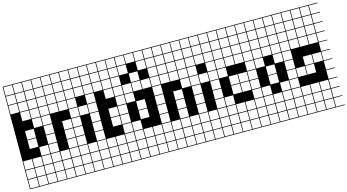

<svg xmlns="http://www.w3.org/2000/svg" viewBox="-102 -1134 3295 1821"><g transform="rotate(-15 1545.5 -224.0)"><path d="M363.6 278.8H0V187.9H6.1V272.7H90.9V187.9H0V-727.3H363.6V-721.2H278.8V-636.4H363.6V-630.3H278.8V-545.5H363.6V-539.4H278.8V-454.5H363.6V-448.5H278.8V-363.6H363.6V-357.6H278.8V-272.7H363.6V-266.7H278.8V-181.8H363.6V-175.8H278.8V-90.9H363.6V-84.8H278.8V0H363.6V6.1H278.8V90.9H363.6V97H278.8V181.8H363.6V187.9H278.8V272.7H363.6ZM187.9 -636.4H272.7V-721.2H187.9ZM6.1 -636.4H90.9V-721.2H6.1ZM97 -636.4H181.8V-721.2H97ZM187.9 -545.5H272.7V-630.3H187.9ZM6.1 -545.5H90.9V-630.3H6.1ZM97 -545.5H181.8V-630.3H97ZM187.9 -454.5H272.7V-539.4H187.9ZM6.1 -454.5H90.9V-539.4H6.1ZM97 -454.5H181.8V-539.4H97ZM187.9 -363.6H272.7V-448.5H187.9ZM97 -363.6H181.8V-448.5H97ZM187.9 -272.7H272.7V-357.6H187.9ZM97 -181.8H181.8V-266.7H97ZM97 -90.9H181.8V-175.8H97ZM187.9 0H272.7V-84.8H187.9ZM187.9 90.9H272.7V6.1H187.9ZM97 90.9H181.8V6.1H97ZM6.1 90.9H90.9V6.1H6.1ZM97 181.8H181.8V97H97ZM6.1 181.8H90.9V97H6.1ZM272.7 97H187.9V181.8H272.7ZM181.8 272.7V187.9H97V272.7ZM272.7 272.7V187.9H187.9V272.7Z M636.4 278.8H363.6V187.9H369.7V272.7H454.5V187.9H460.6V272.7H545.5V187.9H363.6V-727.3H636.4V-721.2H551.5V-636.4H636.4V-630.3H551.5V-545.5H636.4V-539.4H551.5V-454.5H636.4V-448.5H551.5V-363.6H636.4V-357.6H551.5V-272.7H636.4V-266.7H551.5V-181.8H636.4V-175.8H551.5V-90.9H636.4V-84.8H551.5V0H636.4V6.1H551.5V90.9H636.4V97H551.5V181.8H636.4V187.9H551.5V272.7H636.4ZM454.5 -636.4V-721.2H369.7V-636.4ZM460.6 -636.4H545.5V-721.2H460.6ZM369.7 -545.5H454.5V-630.3H369.7ZM460.6 -545.5H545.5V-630.3H460.6ZM369.7 -454.5H454.5V-539.4H369.7ZM460.6 -454.5H545.5V-539.4H460.6ZM369.7 -363.6H454.5V-448.5H369.7ZM460.6 -363.6H545.5V-448.5H460.6ZM460.6 -181.8H545.5V-266.7H460.6ZM460.6 -90.9H545.5V-175.8H460.6ZM460.6 0H545.5V-84.8H460.6ZM369.7 90.9H454.5V6.1H369.7ZM460.6 90.9H545.5V6.1H460.6ZM369.7 181.8H454.5V97H369.7ZM460.6 181.8H545.5V97H460.6Z M636.4 278.8V187.9H642.4V272.7H727.3V187.9H636.4V-727.3H818.2V-721.2H733.3V-636.4H818.2V-630.3H733.3V-545.5H818.2V-539.4H733.3V-454.5H818.2V-448.5H733.3V-363.6H818.2V-357.6H733.3V-272.7H818.2V-266.7H733.3V-181.8H818.2V-175.8H733.3V-90.9H818.2V-84.8H733.3V0H818.2V6.1H733.3V90.9H818.2V97H733.3V181.8H818.2V187.9H733.3V272.7H818.2V278.8ZM642.4 -636.4H727.3V-721.2H642.4ZM642.4 -545.5H727.3V-630.3H642.4ZM642.4 -454.5H727.3V-539.4H642.4ZM642.4 -272.7H727.3V-357.6H642.4ZM642.4 90.9H727.3V6.1H642.4ZM727.3 97H642.4V181.8H727.3Z M1090.9 278.8H818.2V187.9H824.2V272.7H909.1V187.9H915.2V272.7H1000V187.9H818.2V-727.3H1090.9V-721.2H1006.1V-636.4H1090.9V-630.3H1006.1V-545.5H1090.9V-539.4H1006.1V-454.5H1090.9V-448.5H1006.1V-363.6H1090.9V-357.6H1006.1V-272.7H1090.9V-266.7H1006.1V-181.8H1090.9V-175.8H1006.1V-90.9H1090.9V-84.8H1006.1V0H1090.9V6.1H1006.1V90.9H1090.9V97H1006.1V181.8H1090.9V187.9H1006.1V272.7H1090.9ZM909.1 -636.4V-721.2H824.2V-636.4ZM915.2 -636.4H1000V-721.2H915.2ZM915.2 -545.5H1000V-630.3H915.2ZM824.2 -545.5H909.1V-630.3H824.2ZM915.2 -454.5H1000V-539.4H915.2ZM824.2 -454.5H909.1V-539.4H824.2ZM915.2 -363.6H1000V-448.5H915.2ZM915.2 -181.8H1000V-266.7H915.2ZM915.2 -90.9H1000V-175.8H915.2ZM915.2 90.9H1000V6.1H915.2ZM824.2 90.9H909.1V6.1H824.2ZM915.2 181.8H1000V97H915.2ZM824.2 181.8H909.1V97H824.2Z M1454.5 278.8H1090.9V187.9H1097V272.7H1181.8V187.9H1187.9V272.7H1272.7V187.9H1278.8V272.7H1363.6V187.9H1090.9V-727.3H1454.5V-721.2H1369.7V-636.4H1454.5V-630.3H1369.7V-545.5H1454.5V-539.4H1369.7V-454.5H1454.5V-448.5H1369.7V-363.6H1454.5V-357.6H1369.7V-272.7H1454.5V-266.7H1369.7V-181.8H1454.5V-175.8H1369.7V-90.9H1454.5V-84.8H1369.7V0H1454.5V6.1H1369.7V90.9H1454.5V97H1369.7V181.8H1454.5V187.9H1369.7V272.7H1454.5ZM1187.9 -636.4H1272.7V-721.2H1187.9ZM1278.8 -636.4H1363.6V-721.2H1278.8ZM1097 -636.4H1181.8V-721.2H1097ZM1278.8 -545.5H1363.6V-630.3H1278.8ZM1187.9 -545.5H1272.7V-630.3H1187.9ZM1097 -545.5H1181.8V-630.3H1097ZM1278.8 -454.5H1363.6V-539.4H1278.8ZM1187.9 -454.5H1272.7V-539.4H1187.9ZM1097 -454.5H1181.8V-539.4H1097ZM1278.8 -363.6H1363.6V-448.5H1278.8ZM1097 -363.6H1181.8V-448.5H1097ZM1187.9 -363.6H1272.7V-448.5H1187.9ZM1097 -272.7H1181.8V-357.6H1097ZM1187.9 -181.8H1272.7V-266.7H1187.9ZM1187.9 -90.9H1272.7V-175.8H1187.9ZM1097 0H1181.8V-84.8H1097ZM1187.9 90.9H1272.7V6.1H1187.9ZM1278.8 90.9H1363.6V6.1H1278.8ZM1097 90.9H1181.8V6.1H1097ZM1187.9 181.8H1272.7V97H1187.9ZM1097 181.8H1181.8V97H1097ZM1363.6 97H1278.8V181.8H1363.6ZM1090.9 -545.5H1181.8V-454.5H1090.9ZM1181.8 -636.4H1272.7V-545.5H1181.8ZM1272.7 -545.5H1363.6V-454.5H1272.7Z M1818.2 278.8H1454.5V187.9H1460.6V272.7H1545.5V187.9H1551.5V272.7H1636.4V187.9H1642.4V272.7H1727.3V187.9H1454.5V-727.3H1818.2V-721.2H1733.3V-636.4H1818.2V-630.3H1733.3V-545.5H1818.2V-539.4H1733.3V-454.5H1818.2V-448.5H1733.3V-363.6H1818.2V-357.6H1733.3V-272.7H1818.2V-266.7H1733.3V-181.8H1818.2V-175.8H1733.3V-90.9H1818.2V-84.8H1733.3V0H1818.2V6.1H1733.3V90.9H1818.2V97H1733.3V181.8H1818.2V187.9H1733.3V272.7H1818.2ZM1545.5 -636.4V-721.2H1460.6V-636.4ZM1551.5 -636.4H1636.4V-721.2H1551.5ZM1642.4 -636.4H1727.3V-721.2H1642.4ZM1460.6 -545.5H1545.5V-630.3H1460.6ZM1551.5 -545.5H1636.4V-630.3H1551.5ZM1642.4 -545.5H1727.3V-630.3H1642.4ZM1460.6 -454.5H1545.5V-539.4H1460.6ZM1551.5 -454.5H1636.4V-539.4H1551.5ZM1642.4 -454.5H1727.3V-539.4H1642.4ZM1460.6 -363.6H1545.5V-448.5H1460.6ZM1551.5 -363.6H1636.4V-448.5H1551.5ZM1642.4 -363.6H1727.3V-448.5H1642.4ZM1642.4 -272.7H1727.3V-357.6H1642.4ZM1551.5 -181.8H1636.4V-266.7H1551.5ZM1551.5 -90.9H1636.4V-175.8H1551.5ZM1551.5 0H1636.4V-84.8H1551.5ZM1642.4 90.9H1727.3V6.1H1642.4ZM1551.5 90.9H1636.4V6.1H1551.5ZM1460.6 90.9H1545.5V6.1H1460.6ZM1551.5 181.8H1636.4V97H1551.5ZM1460.6 181.8H1545.5V97H1460.6ZM1642.4 181.8H1727.3V97H1642.4Z M1818.2 278.8V187.9H1824.2V272.7H1909.1V187.9H1818.2V-727.3H2000V-721.2H1915.2V-636.4H2000V-630.3H1915.2V-545.5H2000V-539.4H1915.2V-454.5H2000V-448.5H1915.2V-363.6H2000V-357.6H1915.2V-272.7H2000V-266.7H1915.2V-181.8H2000V-175.8H1915.2V-90.9H2000V-84.8H1915.2V0H2000V6.1H1915.2V90.9H2000V97H1915.2V181.8H2000V187.9H1915.2V272.7H2000V278.8ZM1824.2 -636.4H1909.1V-721.2H1824.2ZM1824.2 -545.5H1909.1V-630.3H1824.2ZM1824.2 -454.5H1909.1V-539.4H1824.2ZM1824.2 -272.7H1909.1V-357.6H1824.2ZM1824.2 90.9H1909.1V6.1H1824.2ZM1909.1 97H1824.2V181.8H1909.1Z M2363.6 278.8H2000V187.9H2006.1V272.7H2090.9V187.9H2097V272.7H2181.8V187.9H2187.9V272.7H2272.7V187.9H2000V-727.3H2363.6V-721.2H2278.8V-636.4H2363.6V-630.3H2278.8V-545.5H2363.6V-539.4H2278.8V-454.5H2363.6V-448.5H2278.8V-363.6H2363.6V-357.6H2278.8V-272.7H2363.6V-266.7H2278.8V-181.8H2363.6V-175.8H2278.8V-90.9H2363.6V-84.8H2278.8V0H2363.6V6.1H2278.8V90.9H2363.6V97H2278.8V181.8H2363.6V187.9H2278.8V272.7H2363.6ZM2187.9 -636.4H2272.7V-721.2H2187.9ZM2097 -636.4H2181.8V-721.2H2097ZM2006.1 -636.4H2090.9V-721.2H2006.1ZM2097 -545.5H2181.8V-630.3H2097ZM2187.9 -545.5H2272.7V-630.3H2187.9ZM2006.1 -545.5H2090.9V-630.3H2006.1ZM2187.9 -454.5H2272.7V-539.4H2187.9ZM2097 -454.5H2181.8V-539.4H2097ZM2006.1 -454.5H2090.9V-539.4H2006.1ZM2187.9 -363.6H2272.7V-448.5H2187.9ZM2006.1 -363.6H2090.9V-448.5H2006.1ZM2097 -363.6H2181.8V-448.5H2097ZM2006.1 -272.7H2090.9V-357.6H2006.1ZM2097 -181.8H2181.8V-266.7H2097ZM2187.9 -181.8H2272.7V-266.7H2187.9ZM2097 -90.9H2181.8V-175.8H2097ZM2187.9 -90.9H2272.7V-175.8H2187.9ZM2006.1 0H2090.9V-84.8H2006.1ZM2097 90.9H2181.8V6.1H2097ZM2187.9 90.9H2272.7V6.1H2187.9ZM2006.1 90.9H2090.9V6.1H2006.1ZM2097 181.8H2181.8V97H2097ZM2006.1 181.8H2090.9V97H2006.1ZM2272.7 97H2187.9V181.8H2272.7Z M2727.3 278.8H2363.6V187.9H2369.7V272.7H2454.5V187.9H2363.6V-727.3H2727.3V-721.2H2642.4V-636.4H2727.3V-630.3H2642.4V-545.5H2727.3V-539.4H2642.4V-454.5H2727.3V-448.5H2642.4V-363.6H2727.3V-357.6H2642.4V-272.7H2727.3V-266.7H2642.4V-181.8H2727.3V-175.8H2642.4V-90.9H2727.3V-84.8H2642.4V0H2727.3V6.1H2642.4V90.9H2727.3V97H2642.4V181.8H2727.3V187.9H2642.4V272.7H2727.3ZM2454.5 -636.4V-721.2H2369.7V-636.4ZM2551.5 -636.4H2636.4V-721.2H2551.5ZM2460.6 -636.4H2545.5V-721.2H2460.6ZM2551.5 -545.5H2636.4V-630.3H2551.5ZM2369.7 -545.5H2454.5V-630.3H2369.7ZM2460.6 -545.5H2545.5V-630.3H2460.6ZM2460.6 -454.5H2545.5V-539.4H2460.6ZM2551.5 -454.5H2636.4V-539.4H2551.5ZM2369.7 -454.5H2454.5V-539.4H2369.7ZM2551.5 -363.6H2636.4V-448.5H2551.5ZM2369.7 -363.6H2454.5V-448.5H2369.7ZM2460.6 -363.6H2545.5V-448.5H2460.6ZM2369.7 -272.7H2454.5V-357.6H2369.7ZM2551.5 -272.7H2636.4V-357.6H2551.5ZM2460.6 -181.8H2545.5V-266.7H2460.6ZM2460.6 -90.9H2545.5V-175.8H2460.6ZM2551.5 0H2636.4V-84.8H2551.5ZM2369.7 0H2454.5V-84.8H2369.7ZM2460.6 90.9H2545.5V6.1H2460.6ZM2551.5 90.9H2636.4V6.1H2551.5ZM2369.7 90.9H2454.5V6.1H2369.7ZM2369.7 181.8H2454.5V97H2369.7ZM2460.6 181.8H2545.5V97H2460.6ZM2551.5 181.8H2636.4V97H2551.5ZM2545.5 272.7V187.9H2460.6V272.7ZM2636.4 272.7V187.9H2551.5V272.7Z M3090.9 278.8H2727.3V187.9H2733.3V272.7H2818.2V187.9H2824.2V272.7H2909.1V187.9H2915.2V272.7H3000V187.9H2727.3V-727.3H3090.9V-721.2H3006.1V-636.4H3090.9V-630.3H3006.1V-545.5H3090.9V-539.4H3006.1V-454.5H3090.9V-448.5H3006.1V-363.6H3090.9V-357.6H3006.1V-272.7H3090.9V-266.7H3006.1V-181.8H3090.9V-175.8H3006.1V-90.9H3090.9V-84.8H3006.1V0H3090.9V6.1H3006.1V90.9H3090.9V97H3006.1V181.8H3090.9V187.9H3006.1V272.7H3090.9ZM2818.2 -636.4V-721.2H2733.3V-636.4ZM2915.2 -636.4H3000V-721.2H2915.2ZM2824.2 -636.4H2909.1V-721.2H2824.2ZM2733.3 -545.5H2818.2V-630.3H2733.3ZM2824.2 -545.5H2909.1V-630.3H2824.2ZM2915.2 -545.5H3000V-630.3H2915.2ZM2733.3 -454.5H2818.2V-539.4H2733.3ZM2824.2 -454.5H2909.1V-539.4H2824.2ZM2915.2 -454.5H3000V-539.4H2915.2ZM2733.3 -363.6H2818.2V-448.5H2733.3ZM2824.2 -363.6H2909.1V-448.5H2824.2ZM2915.2 -363.6H3000V-448.5H2915.2ZM2824.2 -181.8H2909.1V-266.7H2824.2ZM2915.2 -181.8H3000V-266.7H2915.2ZM2733.3 -90.9H2818.2V-175.8H2733.3ZM2824.2 -90.9H2909.1V-175.8H2824.2ZM2915.2 90.9H3000V6.1H2915.2ZM2824.2 90.9H2909.1V6.1H2824.2ZM2733.3 90.9H2818.2V6.1H2733.3ZM2824.2 181.8H2909.1V97H2824.2ZM2733.3 181.8H2818.2V97H2733.3ZM2915.2 181.8H3000V97H2915.2Z"/></g></svg>

Font: Micro 5 Charted
Style: Regular
Weight: 400
Designer: Sarah Cadigan-Fried
Version: Version 1.000; ttfautohint (v1.8.4.7-5d5b)